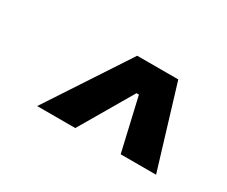

<svg xmlns="http://www.w3.org/2000/svg" viewBox="-61 -847 709 601"><g transform="rotate(30 293.0 -546.5)"><path d="M103 -400.4H240.7L352.1 -590.8H360.8L404.8 -400.4H532.7L443.8 -693.4H295.4Z"/></g></svg>

Font: Cascadia Mono NF
Style: Bold Italic
Weight: 700
Italic angle: -10°
Monospace: yes
Designer: Aaron Bell
Foundry: Saja Typeworks
Version: Version 2404.023